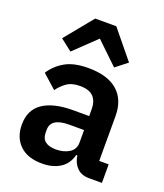

<svg xmlns="http://www.w3.org/2000/svg" viewBox="-145 -883 849 992"><g transform="rotate(20 279.5 -387.0)"><path d="M458 0Q416 0 391.5 -24.5Q367 -49 361 -90H355Q342 -39 302 -13.5Q262 12 203 12Q123 12 80 -30Q37 -72 37 -142Q37 -223 95 -262.5Q153 -302 260 -302H349V-340Q349 -384 326 -408Q303 -432 252 -432Q207 -432 179.5 -412.5Q152 -393 133 -366L57 -434Q86 -479 134 -506.5Q182 -534 261 -534Q367 -534 422 -486Q477 -438 477 -348V-102H529V0ZM246 -81Q289 -81 319 -100Q349 -119 349 -156V-225H267Q167 -225 167 -161V-144Q167 -112 187.5 -96.5Q208 -81 246 -81ZM322 -786 448 -632 384 -582 264 -697 144 -582 80 -632 206 -786Z"/></g></svg>

Font: IBM Plex Sans SmBld
Style: Regular
Weight: 600
Designer: Mike Abbink, Paul van der Laan, Pieter van Rosmalen
Foundry: Bold Monday
Version: Version 3.005